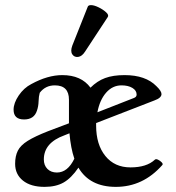

<svg xmlns="http://www.w3.org/2000/svg" viewBox="-20 -718 686 749"><path d="M154 11Q100 11 69.5 -13.5Q39 -38 39 -79Q39 -109 49.5 -130Q60 -151 88 -168.5Q116 -186 167 -206L249 -237Q249 -248 249 -260V-329Q249 -385 194 -385Q157 -385 135 -356Q131 -342 130.5 -322.5Q130 -303 124 -286Q113 -252 74 -252Q33 -252 33 -290Q33 -316 53 -345.5Q73 -375 102 -390Q166 -425 223 -425Q297 -425 333 -376Q359 -402 390 -413.5Q421 -425 466 -425Q548 -425 590 -382Q610 -363 610 -351Q610 -336 582 -326L355 -238Q355 -234 355 -228Q355 -154 391 -109.5Q427 -65 489 -65Q552 -65 584 -95Q588 -99 596.5 -95Q605 -91 611 -84.5Q617 -78 613 -74Q538 11 432 11Q330 11 286 -64Q258 -23 228 -6Q198 11 154 11ZM454 -385Q419 -385 394 -356.5Q369 -328 360 -280L503 -336Q513 -340 513 -349Q513 -365 496.5 -375Q480 -385 454 -385ZM151 -96Q151 -73 165 -59Q179 -45 202 -45Q244 -45 270 -99Q256 -140 251 -198L231 -190Q151 -161 151 -96ZM312 -517Q300 -498 285 -496Q270 -494 262 -506Q254 -518 262 -540L322 -691Q324 -698 335 -698Q347 -698 364.5 -689.5Q382 -681 394 -670Q406 -659 400 -651Z"/></svg>

Font: Junicode SmExp
Style: Bold
Weight: 700
Width: 6
Designer: Peter S. Baker
Version: Version 2.205; ttfautohint (v1.8.4)